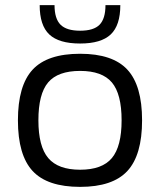

<svg xmlns="http://www.w3.org/2000/svg" viewBox="-20 -720 625 750"><path d="M293 -510Q420 -510 477.5 -448Q535 -386 535 -250Q535 -114 477.5 -52Q420 10 293 10Q165 10 107.5 -52Q50 -114 50 -250Q50 -386 107.5 -448Q165 -510 293 -510ZM130 -250Q130 -148 168.5 -102.5Q207 -57 293 -57Q379 -57 417 -102.5Q455 -148 455 -250Q455 -353 417 -398Q379 -443 293 -443Q206 -443 168 -398Q130 -353 130 -250ZM450 -700Q450 -621 412.5 -585.5Q375 -550 293 -550Q210 -550 172.5 -585.5Q135 -621 135 -700H193Q193 -647 216.5 -623.5Q240 -600 293 -600Q346 -600 369 -623.5Q392 -647 392 -700Z"/></svg>

Font: Fivo Sans Modern
Style: Regular
Weight: 400
Designer: Alexander Slobzheninov
Foundry: Alexander Slobzheninov
Version: 1.0